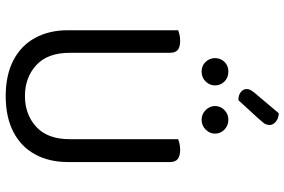

<svg xmlns="http://www.w3.org/2000/svg" viewBox="-186 -822 1020 689"><g transform="rotate(90 324.5 -477.0)"><path d="M324 13Q249 13 196 -14.5Q143 -42 115.5 -92.5Q88 -143 88 -210V-292H169V-217Q169 -137 213.5 -96.5Q258 -56 324 -56Q390 -56 434.5 -96.5Q479 -137 479 -217V-292H561V-210Q561 -143 533.5 -92.5Q506 -42 453 -14.5Q400 13 324 13ZM169 -251H88V-606Q93 -608 103.5 -610.5Q114 -613 126 -613Q148 -613 158.5 -604.5Q169 -596 169 -576ZM561 -251H479V-606Q484 -608 494.5 -610.5Q505 -613 517 -613Q539 -613 550 -604.5Q561 -596 561 -576ZM286 -738Q286 -719 272 -704.5Q258 -690 236 -690Q215 -690 201.5 -704.5Q188 -719 188 -738Q188 -758 201.5 -772Q215 -786 236 -786Q258 -786 272 -772Q286 -758 286 -738ZM459 -738Q459 -719 444.5 -704.5Q430 -690 409 -690Q389 -690 374.5 -704.5Q360 -719 360 -738Q360 -758 374.5 -772Q389 -786 409 -786Q430 -786 444.5 -772Q459 -758 459 -738ZM311 -878 386 -967Q405 -966 416.5 -956Q428 -946 428 -935Q428 -922 421.5 -913.5Q415 -905 405 -894L339 -822Q320 -822 309.5 -831Q299 -840 299 -851Q299 -859 302 -864.5Q305 -870 311 -878Z"/></g></svg>

Font: Baloo Tamma 2
Style: Regular
Weight: 400
Designer: Divya Kowshik, Shuchita Grover and Ek Type
Foundry: Ek Type
Version: Version 1.700